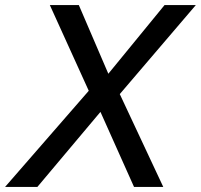

<svg xmlns="http://www.w3.org/2000/svg" viewBox="-35 -735 790 755"><path d="M-15 0 314 -378 161 -715H275L391 -445L612 -715H735L436 -365L607 0H492L360 -295L112 0Z"/></svg>

Font: Wix Madefor Text Medium
Style: Italic
Weight: 500
Italic angle: -12°
Designer: Dalton Maag Ltd
Foundry: Dalton Maag Ltd
Version: Version 3.100